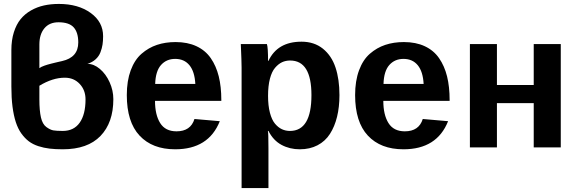

<svg xmlns="http://www.w3.org/2000/svg" viewBox="-20 -753 2955 981"><path d="M506.8 -567.9Q506.8 -544.4 503.9 -525.4Q501 -506.3 493.2 -485.8Q485.4 -465.3 468.5 -450Q451.7 -434.6 426.8 -426.8Q459.5 -426.8 490.2 -400.9Q521 -375 540 -333Q559.1 -291 559.1 -246.1Q559.1 -126.5 493.4 -58.3Q427.7 9.8 300.8 9.8Q262.7 9.8 233.4 6.3Q204.1 2.9 175.8 -6.3Q147.5 -15.6 127 -31.2Q106.4 -46.9 89.1 -71Q71.8 -95.2 60.8 -128.9Q49.8 -162.6 43.9 -208Q38.1 -253.4 38.1 -311V-497.1Q38.1 -547.9 50.8 -588.1Q63.5 -628.4 85.4 -655.3Q107.4 -682.1 138.4 -699.7Q169.4 -717.3 204.6 -725.1Q239.7 -732.9 280.8 -732.9Q379.4 -732.9 443.1 -687Q506.8 -641.1 506.8 -567.9ZM181.2 -245.1Q181.2 -187.5 189.2 -152.8Q197.3 -118.2 216.8 -104Q236.3 -89.8 252.2 -86.9Q268.1 -84 300.8 -84Q357.4 -84 387.2 -126.2Q417 -168.5 417 -245.1Q417 -292.5 387.2 -324.2Q357.4 -356 311 -356Q249 -356 181.2 -314.9ZM181.2 -404.8Q185.5 -408.2 191.9 -411.4Q198.2 -414.6 206.8 -417.5Q215.3 -420.4 222.4 -422.6Q229.5 -424.8 241.2 -427.7Q252.9 -430.7 259 -432.1Q265.1 -433.6 278.6 -436.8Q292 -439.9 296.9 -440.9Q379.9 -459.5 379.9 -536.1Q379.9 -587.4 356.4 -613.3Q333 -639.2 278.8 -639.2Q232.4 -639.2 206.8 -608.4Q181.2 -577.6 181.2 -525.9Z M875 9.8Q758.3 9.8 693.1 -60.1Q627.9 -129.9 627.9 -267.1Q627.9 -339.8 647.9 -393.8Q668 -447.8 703.4 -478.5Q738.8 -509.3 782 -523.7Q825.2 -538.1 877 -538.1Q938.5 -538.1 983.9 -516.8Q1029.3 -495.6 1056.9 -455.8Q1084.5 -416 1097.7 -362.8Q1110.8 -309.6 1110.8 -242.2V-237.8H772Q772 -166.5 798.3 -124.3Q824.7 -82 881.8 -82Q954.1 -82 973.6 -145L1103 -133.8Q1045.9 9.8 875 9.8ZM875 -452.1Q830.6 -452.1 802.7 -420.9Q774.9 -389.6 772.9 -324.2H978Q974.6 -387.2 948 -419.7Q921.4 -452.1 875 -452.1Z M1714.4 -267.1Q1714.4 -206.1 1702.1 -156.2Q1689.9 -106.4 1665.8 -68.8Q1641.6 -31.2 1602.3 -10.7Q1563 9.8 1511.7 9.8Q1460.4 9.8 1418.5 -12.7Q1376.5 -35.2 1351.6 -84H1348.6Q1351.6 -78.1 1351.6 4.9V208H1214.4V-407.2Q1214.4 -436 1210.4 -527.8H1343.8Q1349.6 -510.3 1349.6 -441.9H1351.6Q1397.5 -540 1520.5 -540Q1585.4 -540 1629.9 -504.2Q1674.3 -468.3 1694.3 -408Q1714.4 -347.7 1714.4 -267.1ZM1571.3 -267.1Q1571.3 -443.8 1462.4 -443.8Q1439.9 -443.8 1421.1 -435.1Q1402.3 -426.3 1385.5 -406.7Q1368.7 -387.2 1359.1 -350.6Q1349.6 -314 1349.6 -263.2Q1349.6 -213.4 1359.1 -177Q1368.7 -140.6 1385 -121.1Q1401.4 -101.6 1420.4 -92.8Q1439.5 -84 1461.4 -84Q1571.3 -84 1571.3 -267.1Z M2041.5 9.8Q1924.8 9.8 1859.6 -60.1Q1794.4 -129.9 1794.4 -267.1Q1794.4 -339.8 1814.5 -393.8Q1834.5 -447.8 1869.9 -478.5Q1905.3 -509.3 1948.5 -523.7Q1991.7 -538.1 2043.5 -538.1Q2105 -538.1 2150.4 -516.8Q2195.8 -495.6 2223.4 -455.8Q2251 -416 2264.2 -362.8Q2277.3 -309.6 2277.3 -242.2V-237.8H1938.5Q1938.5 -166.5 1964.8 -124.3Q1991.2 -82 2048.3 -82Q2120.6 -82 2140.1 -145L2269.5 -133.8Q2212.4 9.8 2041.5 9.8ZM2041.5 -452.1Q1997.1 -452.1 1969.2 -420.9Q1941.4 -389.6 1939.5 -324.2H2144.5Q2141.1 -387.2 2114.5 -419.7Q2087.9 -452.1 2041.5 -452.1Z M2380.9 -527.8H2519V-318.8H2707V-527.8H2845.2V0H2707V-226.1H2519V0H2380.9Z"/></svg>

Font: Libra Sans Modern
Style: Bold
Weight: 700
Foundry: Stefan Peev, Context Ltd
Version: Version 1.000